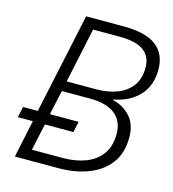

<svg xmlns="http://www.w3.org/2000/svg" viewBox="-107 -803 804 891"><g transform="rotate(15 295.0 -357.0)"><path d="M46 0 84 -180H12L23 -232H94L197 -714H380Q585 -714 585 -561Q585 -484 540 -436Q495 -388 419 -374V-371Q473 -357 504.5 -320Q536 -283 536 -223Q536 -147 499 -98Q462 -49 398.5 -24.5Q335 0 255 0ZM328 -399Q385 -399 429 -415.5Q473 -432 499 -466.5Q525 -501 525 -555Q525 -608 488 -635.5Q451 -663 371 -663H244L188 -399ZM262 -51Q324 -51 372 -69.5Q420 -88 447.5 -126Q475 -164 475 -223Q475 -284 434 -317Q393 -350 314 -350H178L152 -232H290L279 -180H142L114 -51Z"/></g></svg>

Font: Noto Sans Light
Style: Italic
Weight: 300
Italic angle: -12°
Designer: Monotype Design Team
Foundry: Monotype Imaging Inc.
Version: Version 2.013; ttfautohint (v1.8.4.7-5d5b)